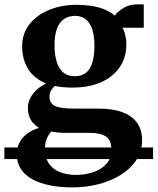

<svg xmlns="http://www.w3.org/2000/svg" viewBox="-54 -574 702 854"><path d="M627 82V133.5H-34.5V82ZM268 259.5Q214 259.5 168.5 250.5Q123 241.5 90 223.5Q57 205.5 38.8 177.8Q20.5 150 20.5 112.5Q20.5 82.5 33.2 59Q46 35.5 68.8 19Q91.5 2.5 120 -5Q94.5 -20 82.2 -42.2Q70 -64.5 70 -94Q70 -117 80.5 -137.5Q91 -158 109.2 -174.8Q127.5 -191.5 152 -202.5Q95.5 -225.5 70 -268.8Q44.5 -312 44.5 -367.5Q44.5 -425.5 77.8 -467Q111 -508.5 165.8 -530.5Q220.5 -552.5 284.5 -552.5Q344 -552.5 386.5 -540.5Q429 -528.5 456.5 -504.5Q468 -522 494.8 -538.2Q521.5 -554.5 555.5 -554.5H585.5V-450.5H490.5Q496 -442.5 499.8 -430.2Q503.5 -418 505.8 -404Q508 -390 508 -376.5Q508 -318 478.2 -274.8Q448.5 -231.5 395 -208Q341.5 -184.5 270 -184.5Q248.5 -184.5 227.5 -186.2Q206.5 -188 189.5 -191.5Q179 -182 172.5 -170.8Q166 -159.5 166 -144Q166 -114.5 190.5 -102.8Q215 -91 274.5 -91H384.5Q448.5 -91 491.5 -74.5Q534.5 -58 556.2 -26.8Q578 4.5 578 50Q578 98.5 553 137Q528 175.5 484.8 202.8Q441.5 230 385.8 244.8Q330 259.5 268 259.5ZM283.5 204Q326 204 362 191.5Q398 179 419.8 154Q441.5 129 441.5 91.5Q441.5 66.5 432.5 50Q423.5 33.5 401.8 25.2Q380 17 342.5 17H237Q219 17 202.8 15.2Q186.5 13.5 174 11Q162 24 154 42.8Q146 61.5 146 89.5Q146 126 162.2 151.5Q178.5 177 209.2 190.2Q240 203.5 283.5 204ZM278 -235Q324.5 -235 345.2 -269.5Q366 -304 366 -370Q366 -413 356.5 -442.8Q347 -472.5 327.8 -488Q308.5 -503.5 280 -503.5Q251 -503.5 230.5 -489.2Q210 -475 199.2 -446.2Q188.5 -417.5 188.5 -373Q188.5 -332 197.8 -300.8Q207 -269.5 226.8 -252.2Q246.5 -235 278 -235Z"/></svg>

Font: Merriweather 60pt
Style: Bold
Weight: 700
Version: Version 2.100